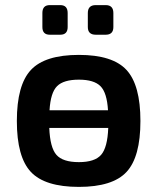

<svg xmlns="http://www.w3.org/2000/svg" viewBox="-20 -719 616 752"><path d="M175 -583Q146 -583 146 -613V-668Q146 -699 175 -699H216Q245 -699 245 -668V-613Q245 -583 216 -583ZM355 -583Q324 -583 324 -613V-668Q324 -699 355 -699H394Q424 -699 424 -668V-613Q424 -583 394 -583ZM289 -504Q421 -504 475.5 -445Q530 -386 530 -245Q530 -104 475.5 -45.5Q421 13 289 13Q156 13 101 -45.5Q46 -104 46 -245Q46 -386 101 -445Q156 -504 289 -504ZM289 -407Q229 -407 203.5 -381.5Q178 -356 174 -287H403Q399 -356 373.5 -381.5Q348 -407 289 -407ZM289 -84Q351 -84 376 -112.5Q401 -141 404 -218H173Q176 -141 201 -112.5Q226 -84 289 -84Z"/></svg>

Font: Exo 2 Semi Bold
Style: Regular
Weight: 600
Designer: Natanael Gama
Version: Version 1.001;PS 001.001;hotconv 1.0.88;makeotf.lib2.5.64775